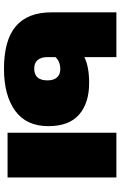

<svg xmlns="http://www.w3.org/2000/svg" viewBox="160 -747 605 965"><g transform="rotate(90 462.5 -264.5)"><path d="M112 -41.5C158.7 -1.8 230 18 326 18C414.7 18 484.8 -0.7 536.5 -38C588.2 -75.3 614 -131 614 -205C614 -274.3 594.7 -325.8 556 -359.5C517.3 -393.2 464.3 -410 397 -410C342.3 -410 299 -402 267 -386V-547H42V-221C42 -141 65.3 -81.2 112 -41.5ZM647 -547V0H872V-547ZM384 -201C384 -156.3 364.3 -134 325 -134C305.7 -134 291.2 -139.8 281.5 -151.5C271.8 -163.2 267 -179.3 267 -200V-241C281.7 -257 302 -265 328 -265C346 -265 359.8 -259.3 369.5 -248C379.2 -236.7 384 -221 384 -201Z"/></g></svg>

Font: Montserrat Custom Black
Style: Regular
Weight: 900
Designer: Julieta Ulanovsky
Foundry: Julieta Ulanovsky
Version: Version 7.200